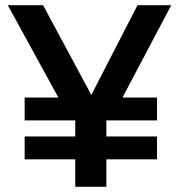

<svg xmlns="http://www.w3.org/2000/svg" viewBox="-20 -720 690 740"><path d="M75 -194H270V-256H75V-344H205L10 -700H146L332 -354L510 -700H640L452 -344H585V-256H390V-194H585V-106H390V0H270V-106H75Z"/></svg>

Font: PT Root UI Bold
Style: Regular
Weight: 700
Designer: Vitaly Kuzmin
Foundry: ParaType Ltd.
Version: Version 2.000G